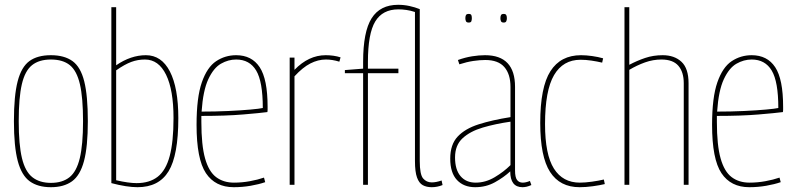

<svg xmlns="http://www.w3.org/2000/svg" viewBox="-20 -770 3315 800"><path d="M38 -265Q38 -371 53.5 -431Q69 -491 102.5 -515.5Q136 -540 192 -540Q248 -540 282 -515.5Q316 -491 331 -431Q346 -371 346 -265Q346 -159 330 -99Q314 -39 280 -14.5Q246 10 192 10Q138 10 104 -14.5Q70 -39 54 -99Q38 -159 38 -265ZM58 -265Q58 -167 71.5 -111Q85 -55 115 -31.5Q145 -8 192 -8Q240 -8 269.5 -31.5Q299 -55 312.5 -111Q326 -167 326 -265Q326 -363 313 -419Q300 -475 271 -498.5Q242 -522 192 -522Q143 -522 113.5 -498.5Q84 -475 71 -419Q58 -363 58 -265Z M444 -7V-740H464V-498Q525 -540 588 -540Q653 -540 688 -472Q723 -404 723 -278Q723 -123 682.5 -56.5Q642 10 553 10Q509 10 444 -7ZM464 -19Q516 -7 549 -7Q603 -7 637 -33.5Q671 -60 687 -119.5Q703 -179 703 -278Q703 -395 672 -458.5Q641 -522 584 -522Q554 -522 527 -512Q500 -502 464 -477Z M954 10Q877 10 838 -48.5Q799 -107 799 -250Q799 -364 821 -427Q843 -490 880.5 -515Q918 -540 964 -540Q1029 -540 1062 -490Q1095 -440 1095 -325Q1095 -321 1095 -313.5Q1095 -306 1094 -303Q1064 -299 992.5 -293Q921 -287 819 -287Q819 -281 819 -274.5Q819 -268 819 -262Q819 -165 834.5 -110Q850 -55 880.5 -32Q911 -9 955 -9Q988 -9 1021 -15Q1054 -21 1080 -30L1085 -11Q1059 -2 1024.5 4Q990 10 954 10ZM820 -305Q878 -305 931.5 -307.5Q985 -310 1023.5 -313.5Q1062 -317 1075 -320Q1075 -430 1047.5 -476Q1020 -522 964 -522Q931 -522 900.5 -504.5Q870 -487 848 -440Q826 -393 820 -305Z M1207 -530V-479Q1266 -540 1337 -540Q1371 -540 1399 -531L1394 -513Q1365 -522 1338 -522Q1305 -522 1273 -505.5Q1241 -489 1207 -452V0H1187V-530Z M1779 10Q1757 10 1741.5 1.5Q1726 -7 1717.5 -30.5Q1709 -54 1709 -99V-720Q1691 -726 1673.5 -728.5Q1656 -731 1640 -731Q1574 -731 1543.5 -680.5Q1513 -630 1513 -512V-484H1640V-465H1513V0H1493V-465H1417V-478L1493 -484V-512Q1493 -638 1528.5 -694Q1564 -750 1639 -750Q1663 -750 1686 -745Q1709 -740 1729 -732V-99Q1729 -43 1743 -26.5Q1757 -10 1779 -10Q1797 -10 1820 -18L1824 1Q1802 10 1779 10Z M1856 -109Q1856 -168 1887 -201Q1918 -234 1974.5 -252Q2031 -270 2107 -282V-408Q2107 -461 2081.5 -490.5Q2056 -520 2002 -520Q1979 -520 1952 -516Q1925 -512 1894 -502L1888 -520Q1919 -531 1947.5 -535.5Q1976 -540 2001 -540Q2126 -540 2126 -408V-60Q2126 -31 2134.5 -20Q2143 -9 2158 -9Q2171 -9 2188 -16L2194 1Q2183 6 2174 8Q2165 10 2157 10Q2106 10 2106 -56Q2079 -31 2042 -10.5Q2005 10 1960 10Q1912 10 1884 -20Q1856 -50 1856 -109ZM1876 -114Q1876 -63 1899 -36Q1922 -9 1962 -9Q2003 -9 2041 -31.5Q2079 -54 2107 -82V-263Q2044 -254 1991.5 -238.5Q1939 -223 1907.5 -194Q1876 -165 1876 -114ZM2079 -676Q2070 -676 2067.5 -681.5Q2065 -687 2065 -694Q2065 -702 2067.5 -707Q2070 -712 2079 -712Q2087 -712 2089.5 -707Q2092 -702 2092 -694Q2092 -687 2089.5 -681.5Q2087 -676 2079 -676ZM1933 -676Q1924 -676 1921.5 -681.5Q1919 -687 1919 -694Q1919 -702 1921.5 -707Q1924 -712 1933 -712Q1942 -712 1944 -707Q1946 -702 1946 -694Q1946 -687 1944 -681.5Q1942 -676 1933 -676Z M2231 -258Q2231 -407 2273.5 -473.5Q2316 -540 2401 -540Q2422 -540 2447 -536.5Q2472 -533 2493 -527L2489 -509Q2468 -514 2444.5 -517.5Q2421 -521 2399 -521Q2326 -521 2288.5 -457Q2251 -393 2251 -253Q2251 -126 2288 -67.5Q2325 -9 2396 -9Q2418 -9 2446.5 -13Q2475 -17 2496 -22L2500 -3Q2479 2 2450 6Q2421 10 2395 10Q2313 10 2272 -53.5Q2231 -117 2231 -258Z M2582 0V-740H2602V-500Q2634 -517 2668 -528.5Q2702 -540 2741 -540Q2790 -540 2819.5 -512.5Q2849 -485 2849 -423V0H2829V-423Q2829 -470 2806.5 -496Q2784 -522 2736 -522Q2701 -522 2667.5 -510Q2634 -498 2602 -479V0Z M3102 10Q3025 10 2986 -48.5Q2947 -107 2947 -250Q2947 -364 2969 -427Q2991 -490 3028.5 -515Q3066 -540 3112 -540Q3177 -540 3210 -490Q3243 -440 3243 -325Q3243 -321 3243 -313.5Q3243 -306 3242 -303Q3212 -299 3140.5 -293Q3069 -287 2967 -287Q2967 -281 2967 -274.5Q2967 -268 2967 -262Q2967 -165 2982.5 -110Q2998 -55 3028.5 -32Q3059 -9 3103 -9Q3136 -9 3169 -15Q3202 -21 3228 -30L3233 -11Q3207 -2 3172.5 4Q3138 10 3102 10ZM2968 -305Q3026 -305 3079.5 -307.5Q3133 -310 3171.5 -313.5Q3210 -317 3223 -320Q3223 -430 3195.5 -476Q3168 -522 3112 -522Q3079 -522 3048.5 -504.5Q3018 -487 2996 -440Q2974 -393 2968 -305Z"/></svg>

Font: Georama SemiCondensed Thin
Style: Regular
Weight: 100
Width: 4
Designer: Jean-Baptiste Levee
Foundry: Production Type
Version: Version 1.000